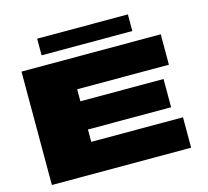

<svg xmlns="http://www.w3.org/2000/svg" viewBox="-116 -969 1194 1104"><g transform="rotate(-15 481.0 -417.0)"><path d="M60 0H889V-181H343V-254.5H838V-422.5H343V-494H889V-675H60ZM196 -735.5H736V-834.5H196Z"/></g></svg>

Font: Anybody ExtraExpanded Black
Style: Regular
Weight: 900
Width: 8
Version: Version 1.113;gftools[0.9.25]